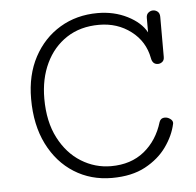

<svg xmlns="http://www.w3.org/2000/svg" viewBox="-46 -627 697 682"><g transform="rotate(-5 302.5 -286.0)"><path d="M326.7 8.3Q251.5 8.3 192.1 -29.1Q132.8 -66.4 98.6 -134.8Q64.5 -203.1 64.5 -296.4Q64.5 -381.3 98.6 -445.1Q132.8 -508.8 191.9 -544.2Q251 -579.6 326.2 -579.6Q384.3 -579.6 431.9 -555.7Q479.5 -531.7 499 -495.6V-547.4Q499 -559.6 506.6 -565.7Q514.2 -571.8 522.9 -571.8Q532.2 -571.8 539.6 -565.7Q546.9 -559.6 546.9 -546.9V-403.8Q546.9 -392.1 539.8 -386.5Q532.7 -380.9 524.4 -380.9Q504.9 -380.9 501 -403.8Q489.7 -463.9 441.4 -500.7Q393.1 -537.6 327.6 -537.6Q260.7 -537.6 212.2 -505.9Q163.6 -474.1 137.5 -418.9Q111.3 -363.8 111.3 -293Q111.3 -210.9 141.4 -152.8Q171.4 -94.7 220.7 -64.2Q270 -33.7 327.1 -33.7Q397.9 -33.7 445.3 -72Q492.7 -110.4 512.2 -175.3Q517.1 -189 531.7 -189Q541.5 -189 550.5 -182.6Q559.6 -176.3 559.6 -167.5Q559.6 -165 559.1 -164.1Q550.3 -123 522.2 -83.5Q494.1 -43.9 445.8 -17.8Q397.5 8.3 326.7 8.3Z"/></g></svg>

Font: Cutive Mono
Style: Regular
Weight: 400
Designer: Vernon Adams
Foundry: Vernon Adams
Version: Version 1.110; ttfautohint (v1.8.4.7-5d5b)